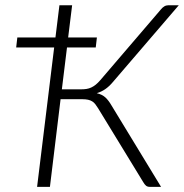

<svg xmlns="http://www.w3.org/2000/svg" viewBox="-20 -728 716 748"><path d="M245.5 -582H357.5L353 -543H241L221 -380H296Q307.5 -380 317 -381.5Q326.5 -383 335.2 -387Q344 -391 352.8 -398Q361.5 -405 371 -416L607 -691.5Q612.5 -698.5 619.8 -703Q627 -707.5 635.5 -707.5H676.5L419 -407.5Q405 -391 390.2 -380.8Q375.5 -370.5 357 -365Q378 -360 390.5 -348.5Q403 -337 414.5 -317L607.5 0H564Q554.5 0 549 -4.5Q543.5 -9 538 -18.5L362 -306.5Q356.5 -315.5 351.2 -322.2Q346 -329 339 -333.2Q332 -337.5 322.8 -339.5Q313.5 -341.5 300.5 -341.5H216L174.5 0H124.5L191 -543H43L47.5 -582H196L211.5 -707.5H261Z"/></svg>

Font: Lato Light
Style: Italic
Weight: 300
Italic angle: -7°
Designer: Lukasz Dziedzic
Foundry: tyPoland Lukasz Dziedzic
Version: Version 2.007; 2014-02-27